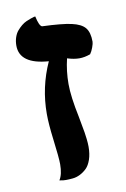

<svg xmlns="http://www.w3.org/2000/svg" viewBox="-70 -611 430 656"><g transform="rotate(-10 144.5 -283.0)"><path d="M95.2 -55.2Q95.2 -77.6 86.9 -143.1Q80.1 -196.8 80.1 -231.9Q80.1 -324.2 118.2 -408.2Q18.1 -415.5 18.1 -480Q18.1 -495.1 22.5 -508.3Q26.9 -521.5 34.2 -530Q41.5 -538.6 50 -545.7Q58.6 -552.7 67.1 -556.4Q75.7 -560.1 83 -562.7Q90.3 -565.4 94.7 -566.4L99.1 -566.9Q106.4 -532.7 116.2 -529.8Q184.6 -527.3 217.5 -520Q250.5 -512.7 263.7 -496.6Q276.9 -480.5 276.9 -448.2Q276.9 -441.9 272.2 -429Q267.6 -416 261.2 -407.2Q241.2 -399.9 223.1 -399.9Q204.1 -399.9 181.2 -407.2Q170.9 -364.7 170.9 -319.8Q170.9 -275.9 186 -204.1Q187 -198.2 190.9 -177.2Q194.8 -156.2 196.3 -147.5Q197.8 -138.7 199.5 -123.8Q201.2 -108.9 201.2 -97.2Q201.2 -71.8 194.6 -52.7Q188 -33.7 177.7 -23.7Q167.5 -13.7 154.8 -7.3Q142.1 -1 129.4 0.2Q116.7 1.5 106.4 1.5Q96.2 1.5 89.8 0L83 -1Q95.2 -20 95.2 -55.2Z"/></g></svg>

Font: Linux Libertine G
Style: Bold
Weight: 700
Designer: Philipp H. Poll
Foundry: Philipp H. Poll
Version: Version 5.0.3